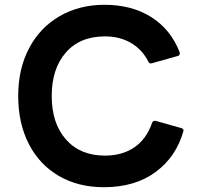

<svg xmlns="http://www.w3.org/2000/svg" viewBox="-20 -768 837 802"><path d="M56 -367Q56 -481 102 -567.5Q148 -654 230 -701Q312 -748 416 -748Q531 -748 612 -696.5Q693 -645 730 -551Q731 -549 731 -545Q731 -536 722 -534L615 -504L611 -503Q602 -503 599 -512Q573 -562 526.5 -589Q480 -616 418 -616Q314 -616 255 -548.5Q196 -481 196 -367Q196 -253 255.5 -185.5Q315 -118 418 -118Q490 -118 540.5 -152Q591 -186 615 -254Q619 -266 631 -263L737 -233Q749 -230 746 -220Q716 -113 630 -49.5Q544 14 414 14Q307 14 226 -33Q145 -80 100.5 -166.5Q56 -253 56 -367Z"/></svg>

Font: LINE Seed Sans KR Bold
Style: Regular
Weight: 700
Designer: LINE BX Design & Sandoll Inc & Dalton Maag Ltd
Foundry: Sandoll Inc.
Version: Version 1.000